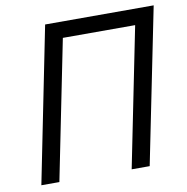

<svg xmlns="http://www.w3.org/2000/svg" viewBox="-79 -774 827 850"><g transform="rotate(-10 335.0 -349.0)"><path d="M39 0 179 -698H667L526 0H445L571 -626H246L120 0Z"/></g></svg>

Font: Aneliza
Style: Italic
Weight: 400
Italic angle: -11.31°
Designer: Mike Abbink, Paul van der Laan, Pieter van Rosmalen
Foundry: Bold Monday
Version: Version 3.0